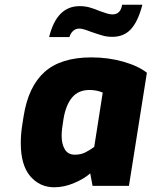

<svg xmlns="http://www.w3.org/2000/svg" viewBox="-20 -787 642 813"><path d="M68 -181Q68 -216 73.5 -253Q79 -290 80 -295Q100 -421 169 -482.5Q238 -544 367 -544Q438 -544 501.5 -526Q565 -508 602 -479L526 0H372L362 -53Q338 -31 295 -12.5Q252 6 210 6Q148 6 108 -41Q68 -88 68 -181ZM379 -165 415 -395Q389 -406 359 -406Q312 -406 285.5 -374.5Q259 -343 249 -284Q241 -238 241 -212Q241 -177 254.5 -154.5Q268 -132 297 -132Q322 -132 341 -141.5Q360 -151 379 -165ZM317 -761Q340 -761 359.5 -755.5Q379 -750 403 -740Q417 -735 431 -730.5Q445 -726 456 -726Q491 -726 497 -767H583Q564 -695 534 -663Q504 -631 456 -631Q434 -631 416 -636Q398 -641 366 -652Q331 -666 316 -666Q300 -666 289 -655.5Q278 -645 274 -630H188Q220 -761 317 -761Z"/></svg>

Font: Exo ExtraBold
Style: Italic
Weight: 800
Italic angle: -9°
Designer: Natanael Gama
Foundry: Natanael Gama
Version: Version 1.500; ttfautohint (v1.6)